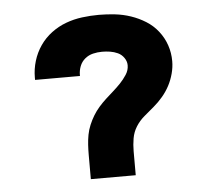

<svg xmlns="http://www.w3.org/2000/svg" viewBox="-44 -575 687 622"><g transform="rotate(-5 300.0 -264.0)"><path d="M227 0V-78Q227 -95 228 -111.5Q229 -128 232 -144Q235 -160 241.5 -175.5Q248 -191 256.5 -205Q265 -219 276 -231.5Q287 -244 299 -255Q311 -266 323.5 -277Q336 -288 347.5 -300Q359 -312 368.5 -326.5Q378 -341 378 -357Q378 -370 370 -381.5Q362 -393 350 -398.5Q338 -404 325 -406Q312 -408 299 -408Q284 -408 269.5 -404.5Q255 -401 243.5 -391.5Q232 -382 226.5 -368Q221 -354 221 -339Q221 -338 221 -337.5Q221 -337 221 -336H75Q75 -338 75 -340Q75 -342 75 -344Q75 -371 83 -397.5Q91 -424 106.5 -446.5Q122 -469 144 -485.5Q166 -502 191.5 -511.5Q217 -521 244.5 -524.5Q272 -528 299 -528Q325 -528 351.5 -525Q378 -522 403 -513.5Q428 -505 450.5 -491Q473 -477 489.5 -456Q506 -435 514.5 -410Q523 -385 523 -358Q523 -338 517.5 -317.5Q512 -297 502.5 -279Q493 -261 479.5 -245Q466 -229 450 -215.5Q434 -202 418 -188.5Q402 -175 391 -157.5Q380 -140 376.5 -119.5Q373 -99 373 -78V0Z"/></g></svg>

Font: Iosevka Custom Heavy Extended
Style: Regular
Weight: 900
Width: 7
Monospace: yes
Designer: Belleve Invis
Foundry: Belleve Invis
Version: Version 11.2.4; ttfautohint (v1.8.4)